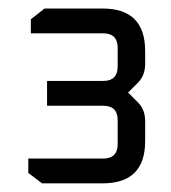

<svg xmlns="http://www.w3.org/2000/svg" viewBox="-20 -710 400 450"><path d="M46.3 -304.7V-338.4H221.8Q255.8 -338.4 255.8 -372.3V-428.3Q255.8 -462.2 221.8 -462.2H90.3V-520.3H221.8Q255.8 -520.3 255.8 -554.3V-598Q255.8 -631.9 221.8 -631.9H52.3V-664.8L84.5 -690H220.7Q320.2 -690 320.2 -590.5V-560.1Q320.2 -533.1 303.2 -516.1L280.2 -493.1L303.2 -470.1Q320.2 -453.1 320.2 -426.1V-379Q320.2 -280.3 220.7 -280.3H78.5Z"/></svg>

Font: Oxanium ExtraLight
Style: Regular
Weight: 200
Designer: Severin Meyer
Version: Version 2.000